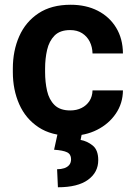

<svg xmlns="http://www.w3.org/2000/svg" viewBox="-20 -558 561 803"><path d="M273.8 -96.1Q300.5 -96.1 321.2 -106.5Q342 -116.9 354.2 -135.7Q366.3 -154.5 367 -179.9H494.2Q493.6 -125.4 464.2 -82.5Q434.9 -39.6 385.8 -14.9Q336.7 9.8 276.2 9.8Q194.8 9.8 141.1 -25.9Q87.3 -61.5 60.5 -122Q33.7 -182.5 33.7 -256.5V-271.5Q33.7 -345.8 60.4 -406.2Q87 -466.5 140.9 -502.3Q194.7 -538.1 275.6 -538.1Q339.9 -538.1 388.8 -513.1Q437.7 -488.1 465.6 -442.4Q493.6 -396.7 494.2 -334.4H367Q366.3 -361.8 355.3 -383.8Q344.2 -405.8 323.6 -419Q302.9 -432.2 273.2 -432.2Q230.8 -432.2 208.1 -409.2Q185.4 -386.1 177 -349.4Q168.6 -312.7 168.6 -271.5V-256.5Q168.6 -214.6 176.9 -178Q185.2 -141.4 208 -118.8Q230.9 -96.1 273.8 -96.1ZM221.4 -1H322.7L317.1 27.2Q344.8 32.1 367.9 50.8Q390.9 69.5 390.9 111.7Q390.9 162.9 348 194Q305.2 225.2 222.2 225.2L218.8 149.8Q235.4 149.8 248.5 145.5Q261.7 141.2 269.5 131.9Q277.2 122.7 277.2 107.9Q277.2 87 260.5 78.9Q243.8 70.7 206.2 68.2Z"/></svg>

Font: Vazirmatn
Style: Regular
Weight: 400
Designer: Saber Rastikerdar
Foundry: Saber Rastikerdar
Version: Version 33.003;September 2, 2022;FontCreator 14.0.0.2862 64-